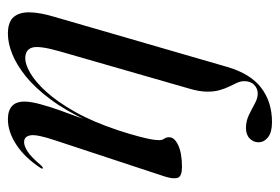

<svg xmlns="http://www.w3.org/2000/svg" viewBox="-134 -350 725 498"><g transform="rotate(-90 229.0 -100.5)"><path d="M305 125.5Q287.5 186 250.8 214Q214 242 162 242Q135.5 242 122.5 231.8Q109.5 221.5 109.5 206.5Q109.5 194 119.2 184.2Q129 174.5 146.5 174.5Q164.5 174.5 180 182Q195.5 189.5 209.5 197.2Q223.5 205 236 205Q248.5 205 258.2 196Q268 187 268 170Q268 161 264 152Q260 143 254.5 132Q249 121 244.8 106.5Q240.5 92 240.8 72.8Q241 53.5 248.5 28L346 -311Q360.5 -362.5 355 -380.2Q349.5 -398 327 -398Q311.5 -398 289 -385Q266.5 -372 240.5 -343.5Q214.5 -315 188.5 -269Q162.5 -223 140.5 -157Q130.5 -126 125 -105.2Q119.5 -84.5 117.2 -71.8Q115 -59 115 -51Q115 -42.5 118.8 -37.5Q122.5 -32.5 122.5 -24.5Q122.5 -11 101.8 -1.2Q81 8.5 45.5 8.5Q21.5 8.5 17.5 -2.2Q13.5 -13 20.5 -35.5L114.5 -320.5Q130.5 -368 127.5 -384.5Q124.5 -401 110 -401Q99.5 -401 85.5 -392Q71.5 -383 48.5 -356Q46.5 -354 45 -353Q43.5 -352 42 -352.5Q41 -353 41.2 -354.8Q41.5 -356.5 43 -358.5Q69.5 -399 103 -421Q136.5 -443 169 -443Q191.5 -443 203.2 -432.5Q215 -422 215 -400Q215 -384 208.5 -359.8Q202 -335.5 193 -310.2Q184 -285 176.2 -264.2Q168.5 -243.5 166.5 -233.5L164 -234.5Q191 -292.5 220.8 -332.5Q250.5 -372.5 280.8 -396.8Q311 -421 339 -432Q367 -443 391 -443Q421.5 -443 434.2 -428.2Q447 -413.5 446.5 -386.5Q446 -359.5 435 -323Z"/></g></svg>

Font: Fraunces 120pt
Style: Italic
Weight: 400
Italic angle: -16°
Version: Version 1.000;[b76b70a41]